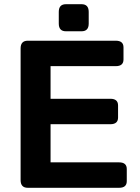

<svg xmlns="http://www.w3.org/2000/svg" viewBox="-20 -894 665 914"><path d="M293.9 -745.1Q259.8 -745.1 259.8 -781.7V-837.4Q259.8 -874 293.9 -874H368.2Q402.3 -874 402.3 -837.4V-781.7Q402.3 -745.1 368.2 -745.1ZM112.3 0Q78.1 0 78.1 -36.6V-663.6Q78.1 -700.2 112.3 -700.2H531.2Q567.9 -700.2 567.9 -668.5V-610.8Q567.9 -579.1 531.2 -579.1H220.7V-423.8H505.4Q542 -423.8 542 -392.1V-334.5Q542 -302.7 505.4 -302.7H220.7V-121.1H546.9Q583.5 -121.1 583.5 -89.4V-31.7Q583.5 0 546.9 0Z"/></svg>

Font: Istok Web
Style: Bold
Weight: 700
Designer: Andrey V. Panov
Foundry: Andrey V. Panov
Version: Version 1.0.2g